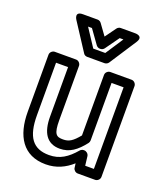

<svg xmlns="http://www.w3.org/2000/svg" viewBox="-142 -841 841 975"><g transform="rotate(20 278.0 -353.5)"><path d="M93 -183V-466H158V-198C158 -113 189 -62 259 -62C312 -62 349 -90 388 -140C391 -144 393 -150 393 -155V-466H458V-25H411L405 -75C403 -88 391 -97 380 -97H377C370 -97 362 -93 358 -88C317 -40 277 -13 219 -13C132 -13 93 -65 93 -183ZM43 -183C43 -53 96 37 219 37C276 37 322 15 361 -20L364 3C365 14 376 25 389 25H483C494 25 508 15 508 0V-491C508 -502 498 -516 483 -516H368C357 -516 343 -506 343 -491V-164C310 -124 291 -112 259 -112C223 -112 208 -121 208 -198V-491C208 -502 198 -516 183 -516H68C57 -516 43 -506 43 -491ZM246 -598 183 -694H204L257 -620C262 -613 270 -609 277 -609H281C289 -609 297 -614 301 -620L354 -694H374L311 -598ZM211 -559C215 -552 223 -548 232 -548H325C333 -548 341 -552 346 -559L441 -705C467 -745 420 -744 420 -744H341C334 -744 326 -740 321 -733L279 -675L237 -733C233 -739 225 -744 217 -744H137C89 -744 116 -705 116 -705Z"/></g></svg>

Font: Falling Sky
Style: Ou
Weight: 400
Designer: Paul D. Hunt
Foundry: Adobe Systems Incorporated
Version: Version 1.02